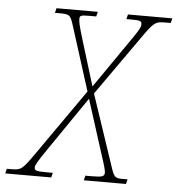

<svg xmlns="http://www.w3.org/2000/svg" viewBox="-103 -762 749 811"><g transform="rotate(5 272.0 -357.0)"><path d="M-51 0H144L149 -20H124C76 -20 71 -23 71 -37C71 -44 78 -59 113 -110L274 -345L348 -113C362 -71 368 -49 368 -40C368 -24 359 -20 316 -20H287L282 0H461L466 -20H443C414 -20 408 -24 394 -68L293 -369L465 -613C520 -692 524 -694 572 -694H590L595 -714H407L402 -694H422C463 -694 467 -691 467 -677C467 -665 460 -653 438 -621L284 -398L222 -600C209 -644 204 -662 204 -677C204 -691 208 -694 242 -694H274L279 -714H104L99 -694H116C163 -694 165 -691 180 -643L265 -375L67 -92C19 -24 15 -20 -29 -20H-46Z"/></g></svg>

Font: Noto Serif SemiCondensed Thin
Style: Italic
Weight: 100
Width: 4
Italic angle: -12°
Designer: Monotype Design Team
Foundry: Monotype Imaging Inc.
Version: Version 2.013